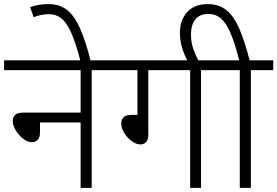

<svg xmlns="http://www.w3.org/2000/svg" viewBox="-20 -916 1352 936"><path d="M0 -622H536V-574H427V0H373V-319H175V-271Q175 -246 164 -234.5Q153 -223 135 -223Q114 -223 92.5 -240Q71 -257 56.5 -281Q42 -305 42 -326Q42 -344 53.5 -355.5Q65 -367 94 -367H373V-574H0Z M373 -615Q350 -705 327.5 -755.5Q305 -806 279 -826.5Q253 -847 219 -847Q197 -847 177.5 -842.5Q158 -838 144 -832L127 -881Q146 -888 167 -892Q188 -896 217 -896Q270 -896 306.5 -867.5Q343 -839 370.5 -777Q398 -715 423 -615Z M703 -574V-259Q703 -235 692.5 -223.5Q682 -212 665 -212Q644 -212 622 -228Q600 -244 585.5 -268Q571 -292 571 -315Q571 -333 582.5 -344.5Q594 -356 624 -356H650V-574H521V-622H1070V-574H960V0H907V-574Z M896 -615Q878 -649 867.5 -684Q857 -719 857 -757Q857 -817 892 -856.5Q927 -896 993 -896Q1048 -896 1084.5 -866Q1121 -836 1147 -775.5Q1173 -715 1197 -622H1312V-574H1203V0H1149V-574H1055V-622H1146Q1125 -706 1103.5 -755.5Q1082 -805 1056.5 -826.5Q1031 -848 996 -848Q953 -848 932 -821Q911 -794 911 -749Q911 -710 922 -678.5Q933 -647 950 -615Z"/></svg>

Font: Noto Sans Light
Style: Regular
Weight: 300
Designer: Monotype Design Team
Foundry: Monotype Imaging Inc.
Version: Version 2.007